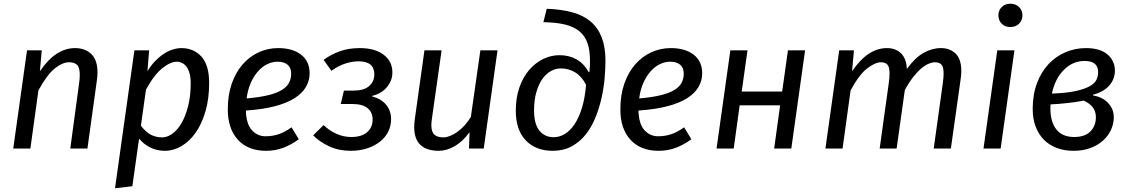

<svg xmlns="http://www.w3.org/2000/svg" viewBox="-20 -797 6046 1030"><path d="M143 0H51L125 -527H204L194 -415Q239 -480 285.5 -509.5Q332 -539 382 -539Q437 -539 470 -507Q503 -475 503 -408Q503 -389 500 -368L449 0H357L404 -348Q406 -362 407 -373.5Q408 -385 408 -395Q408 -436 393 -449.5Q378 -463 350 -463Q315 -463 273.5 -429.5Q232 -396 186 -312Z M771 -415Q789 -445 811 -468Q833 -491 857 -507Q881 -523 905.5 -531Q930 -539 953 -539Q1019 -539 1060.5 -493.5Q1102 -448 1102 -352Q1102 -268 1082.5 -200.5Q1063 -133 1030 -86Q997 -39 954 -13.5Q911 12 864 12Q783 12 726 -53L690 202L597 213L701 -527H780ZM929 -466Q894 -466 850 -430.5Q806 -395 763 -316L736 -123Q760 -90 788 -75Q816 -60 850 -60Q877 -60 904.5 -79.5Q932 -99 953.5 -136Q975 -173 989 -227Q1003 -281 1003 -350Q1003 -381 997 -403Q991 -425 980.5 -439Q970 -453 956.5 -459.5Q943 -466 929 -466Z M1641 -404Q1641 -365 1621.5 -331Q1602 -297 1560.5 -270.5Q1519 -244 1454 -227Q1389 -210 1299 -204Q1301 -132 1331 -99Q1361 -66 1404 -66Q1441 -66 1473.5 -76.5Q1506 -87 1544 -114L1583 -50Q1542 -20 1499 -4Q1456 12 1408 12Q1310 12 1256 -47.5Q1202 -107 1202 -210Q1202 -288 1223.5 -349Q1245 -410 1282 -452Q1319 -494 1368 -516.5Q1417 -539 1472 -539Q1550 -539 1595.5 -503.5Q1641 -468 1641 -404ZM1470 -466Q1440 -466 1413 -452.5Q1386 -439 1363.5 -413.5Q1341 -388 1325 -351.5Q1309 -315 1303 -269Q1373 -275 1419.5 -286.5Q1466 -298 1493 -315Q1520 -332 1531 -354Q1542 -376 1542 -402Q1542 -434 1522.5 -450Q1503 -466 1470 -466Z M1825 -311H1877Q1932 -311 1960 -335Q1988 -359 1988 -398Q1988 -468 1904 -468Q1869 -468 1832 -456Q1795 -444 1758 -417L1716 -476Q1756 -505 1803 -522Q1850 -539 1910 -539Q1991 -539 2038 -503.5Q2085 -468 2085 -408Q2085 -365 2055.5 -329.5Q2026 -294 1977 -283L1976 -280Q2025 -267 2051.5 -235Q2078 -203 2078 -157Q2078 -122 2063 -91.5Q2048 -61 2019.5 -38Q1991 -15 1951 -1.5Q1911 12 1861 12Q1798 12 1746 -12Q1694 -36 1660 -71L1716 -126Q1746 -97 1784 -79.5Q1822 -62 1865 -62Q1919 -62 1949 -87.5Q1979 -113 1979 -156Q1979 -195 1951.5 -217Q1924 -239 1872 -239H1808Z M2496 0 2499 -88Q2463 -38 2419.5 -13Q2376 12 2334 12Q2269 12 2235.5 -19.5Q2202 -51 2202 -115Q2202 -133 2205 -156L2257 -527H2349L2297 -160Q2294 -140 2294 -126Q2294 -89 2310.5 -74.5Q2327 -60 2359 -60Q2375 -60 2395 -68Q2415 -76 2435 -90.5Q2455 -105 2473.5 -125.5Q2492 -146 2506 -170L2557 -527H2649L2575 0Z M2913 -750Q2991 -747 3050 -731Q3109 -715 3148.5 -681.5Q3188 -648 3208 -596Q3228 -544 3228 -471Q3228 -429 3223.5 -377Q3219 -325 3207 -271.5Q3195 -218 3174.5 -167Q3154 -116 3122.5 -76Q3091 -36 3047 -12Q3003 12 2945 12Q2854 12 2800.5 -44Q2747 -100 2747 -203Q2747 -273 2766.5 -328.5Q2786 -384 2819 -422Q2852 -460 2894 -480.5Q2936 -501 2981 -501Q3032 -501 3072 -479Q3112 -457 3139 -409L3142 -411Q3144 -428 3144.5 -442Q3145 -456 3145 -472Q3145 -527 3131.5 -566Q3118 -605 3088 -629.5Q3058 -654 3010.5 -665.5Q2963 -677 2895 -678ZM2950 -61Q2981 -61 3009.5 -78Q3038 -95 3061.5 -129.5Q3085 -164 3101.5 -217Q3118 -270 3124 -342Q3101 -387 3066 -408.5Q3031 -430 2988 -430Q2962 -430 2936 -416Q2910 -402 2890 -374Q2870 -346 2857.5 -303.5Q2845 -261 2845 -204Q2845 -132 2873.5 -96.5Q2902 -61 2950 -61Z M3747 -404Q3747 -365 3727.5 -331Q3708 -297 3666.5 -270.5Q3625 -244 3560 -227Q3495 -210 3405 -204Q3407 -132 3437 -99Q3467 -66 3510 -66Q3547 -66 3579.5 -76.5Q3612 -87 3650 -114L3689 -50Q3648 -20 3605 -4Q3562 12 3514 12Q3416 12 3362 -47.5Q3308 -107 3308 -210Q3308 -288 3329.5 -349Q3351 -410 3388 -452Q3425 -494 3474 -516.5Q3523 -539 3578 -539Q3656 -539 3701.5 -503.5Q3747 -468 3747 -404ZM3576 -466Q3546 -466 3519 -452.5Q3492 -439 3469.5 -413.5Q3447 -388 3431 -351.5Q3415 -315 3409 -269Q3479 -275 3525.5 -286.5Q3572 -298 3599 -315Q3626 -332 3637 -354Q3648 -376 3648 -402Q3648 -434 3628.5 -450Q3609 -466 3576 -466Z M4133 0 4165 -232H3948L3916 0H3824L3898 -527H3990L3959 -306H4176L4207 -527H4299L4225 0Z M4500 0H4408L4482 -527H4561L4551 -415Q4596 -480 4642 -509.5Q4688 -539 4738 -539Q4783 -539 4812.5 -512Q4842 -485 4845 -427Q4888 -487 4934 -513Q4980 -539 5028 -539Q5076 -539 5106.5 -509.5Q5137 -480 5137 -416Q5137 -397 5134 -376L5081 0H4989L5038 -352Q5040 -367 5041 -379.5Q5042 -392 5042 -403Q5042 -439 5030 -451Q5018 -463 4996 -463Q4981 -463 4962.5 -455.5Q4944 -448 4923 -430.5Q4902 -413 4879.5 -384.5Q4857 -356 4834 -314L4790 0H4699L4748 -352Q4750 -367 4751 -379.5Q4752 -392 4752 -403Q4752 -439 4740 -451Q4728 -463 4706 -463Q4675 -463 4632 -430Q4589 -397 4543 -312Z M5256 0 5330 -527H5422L5348 0ZM5465 -715Q5465 -688 5447 -670Q5429 -652 5400 -652Q5371 -652 5353.5 -670Q5336 -688 5336 -715Q5336 -741 5353.5 -759Q5371 -777 5400 -777Q5429 -777 5447 -759Q5465 -741 5465 -715Z M5843 -285Q5894 -277 5924.5 -244.5Q5955 -212 5955 -169Q5955 -134 5940.5 -101.5Q5926 -69 5898 -43.5Q5870 -18 5830 -3Q5790 12 5739 12Q5689 12 5648.5 -3.5Q5608 -19 5579.5 -48Q5551 -77 5535.5 -118.5Q5520 -160 5520 -212Q5520 -289 5542.5 -349.5Q5565 -410 5604 -452Q5643 -494 5695 -516.5Q5747 -539 5806 -539Q5881 -539 5921 -505Q5961 -471 5961 -418Q5961 -373 5931 -338.5Q5901 -304 5844 -289ZM5859 -169Q5859 -228 5794 -257Q5749 -249 5705 -244Q5661 -239 5616 -237Q5615 -232 5615 -226V-215Q5615 -143 5647 -102.5Q5679 -62 5743 -62Q5799 -62 5829 -91.5Q5859 -121 5859 -169ZM5799 -470Q5735 -470 5687.5 -422.5Q5640 -375 5623 -295Q5704 -298 5752.5 -309Q5801 -320 5827.5 -335.5Q5854 -351 5862.5 -370Q5871 -389 5871 -410Q5871 -470 5799 -470Z"/></svg>

Font: Yekcdsyqcyvpieeyorgstswgcgt
Style: Regular
Weight: 400
Italic angle: -8°
Designer: Carrois Corporate & Edenspiekermann
Foundry: Carrois Corporate GbR & Edenspiekermann AG
Version: Version 2.001